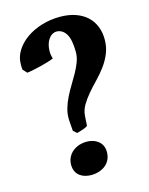

<svg xmlns="http://www.w3.org/2000/svg" viewBox="-113 -795 687 885"><g transform="rotate(-15 231.0 -352.0)"><path d="M432.6 -568.8Q432.6 -532.2 419.9 -501.7Q407.2 -471.2 387.7 -445.1Q368.2 -418.9 345.5 -395.5Q322.8 -372.1 303 -348.9Q283.2 -325.7 269.3 -302Q255.4 -278.3 253.4 -251.5L250.5 -204.6Q241.2 -197.8 226.8 -193.1Q212.4 -188.5 198.7 -184.6L181.6 -199.7L177.7 -251.5Q176.3 -279.3 183.8 -305.7Q191.4 -332 203.9 -357.2Q216.3 -382.3 231.2 -406.5Q246.1 -430.7 259 -454.1Q272 -477.5 280.5 -500.5Q289.1 -523.4 289.1 -546.9Q289.1 -606.9 272 -634Q254.9 -661.1 226.6 -661.1Q216.3 -661.1 206.5 -655.5Q196.8 -649.9 189.2 -639.2Q181.6 -628.4 177.2 -613.3Q172.9 -598.1 172.9 -579.1Q172.9 -572.3 174.6 -562.5Q176.3 -552.7 178.7 -545.9Q170.9 -542 153.6 -536.6Q136.2 -531.2 116.5 -526.4Q96.7 -521.5 77.9 -517.6Q59.1 -513.7 48.3 -512.7L30.3 -532.2Q29.3 -536.1 29.3 -544.9V-558.1Q29.3 -592.3 48.1 -622.3Q66.9 -652.3 98.6 -674.8Q130.4 -697.3 172.1 -710Q213.9 -722.7 259.8 -722.7Q301.3 -722.7 333.5 -711.4Q365.7 -700.2 387.7 -679.9Q409.7 -659.7 421.1 -631.3Q432.6 -603 432.6 -568.8ZM308.1 -64.9Q308.1 -44.4 300.3 -28.6Q292.5 -12.7 279.3 -2.2Q266.1 8.3 248.5 13.9Q231 19.5 211.4 19.5Q196.8 19.5 182.6 15.6Q168.5 11.7 157.5 3.4Q146.5 -4.9 139.9 -18.1Q133.3 -31.2 133.3 -49.8Q133.3 -69.8 141.4 -85.7Q149.4 -101.6 162.8 -112.5Q176.3 -123.5 193.8 -129.2Q211.4 -134.8 230.5 -134.8Q244.1 -134.8 258.1 -130.9Q272 -127 283.2 -118.4Q294.4 -109.9 301.3 -96.7Q308.1 -83.5 308.1 -64.9Z"/></g></svg>

Font: Gentium Book Basic
Style: Bold
Weight: 700
Designer: J. Victor Gaultney and Annie Olsen
Foundry: SIL International
Version: Version 1.102; 2013; Maintenance release